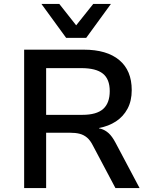

<svg xmlns="http://www.w3.org/2000/svg" viewBox="-20 -958 776 978"><path d="M103 0V-705H407Q524 -705 587.5 -652Q651 -599 651 -499Q651 -444 629.5 -404Q608 -364 570.5 -339.5Q533 -315 484 -306L485 -304L494 -302Q515 -296 533 -280Q551 -264 569 -230L691 0H568L453 -217Q440 -243 423.5 -257Q407 -271 386 -276.5Q365 -282 334 -282H215V0ZM215 -373H399Q472 -373 505.5 -403Q539 -433 539 -494Q539 -555 504 -583Q469 -611 394 -611H215ZM317 -765 191 -938H282L368 -829L455 -938H545L419 -765Z"/></svg>

Font: Nunito Sans 7pt SemiBold
Style: Regular
Weight: 600
Designer: Vernon Adams
Foundry: Vernon Adams
Version: Version 3.101;gftools[0.9.27]